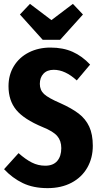

<svg xmlns="http://www.w3.org/2000/svg" viewBox="-20 -956 517 993"><path d="M446 -622 377 -540Q317 -595 258 -595Q224 -595 205 -575Q186 -555 186 -522Q186 -490 208 -469.5Q230 -449 293 -422Q351 -396 387 -368.5Q423 -341 441.5 -301Q460 -261 460 -202Q460 -139 431.5 -89Q403 -39 350 -11Q297 17 226 17Q152 17 98 -9Q44 -35 1 -81L76 -164Q112 -132 144.5 -115.5Q177 -99 214 -99Q255 -99 276 -123.5Q297 -148 297 -190Q297 -228 276 -252.5Q255 -277 200 -299Q104 -339 64 -387.5Q24 -436 24 -510Q24 -569 52 -614.5Q80 -660 129.5 -685Q179 -710 241 -710Q306 -710 355.5 -688Q405 -666 446 -622ZM357 -936 409 -881 291 -750H201L83 -881L135 -936L246 -852Z"/></svg>

Font: Fira Sans Extra Condensed
Style: Bold
Weight: 700
Width: 1
Designer: Carrois Corporate & Edenspiekermann AG
Foundry: Carrois Corporate GbR & Edenspiekermann AG
Version: Version 4.203